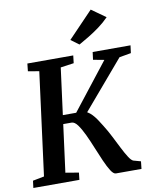

<svg xmlns="http://www.w3.org/2000/svg" viewBox="-104 -1075 936 1154"><g transform="rotate(-10 364.0 -498.0)"><path d="M508.5 0Q494 0 478 -25Q462 -50 444.5 -89.8Q427 -129.5 409.2 -173.5Q391.5 -217.5 372.8 -257.2Q354 -297 335.8 -322Q317.5 -347 299 -347H217.5L224.5 -400.5H336.5L558.5 -684L491.5 -696.5L497.5 -743H728.5L722.5 -696.5L651 -684L367 -351L378.5 -398Q392 -398 405.2 -390.2Q418.5 -382.5 431.8 -368.5Q445 -354.5 457.8 -335.8Q470.5 -317 483.5 -295.5Q505 -261.5 525 -222.2Q545 -183 563 -147.2Q581 -111.5 596.8 -87Q612.5 -62.5 624.5 -58L669.5 -45.5L664.5 0ZM4.5 0 10 -43.5 79.5 -57 161.5 -685 94 -696.5 99 -743H379L373.5 -696.5L292.5 -685L210 -57L290.5 -43.5L285.5 0ZM427.5 -801 378 -837.5 530 -996 616.5 -934.5Q589.5 -906.5 555.2 -881.2Q521 -856 487.2 -835.8Q453.5 -815.5 427.5 -801Z"/></g></svg>

Font: Merriweather 24pt SemiBold
Style: Italic
Weight: 600
Italic angle: -7.8°
Version: Version 2.101